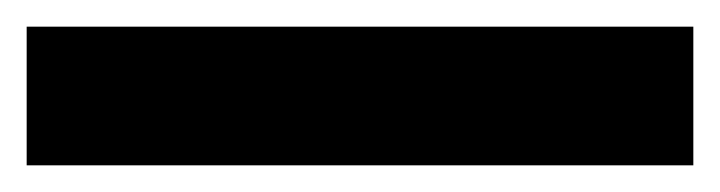

<svg xmlns="http://www.w3.org/2000/svg" viewBox="-20 -20 540 144"><path d="M0 0H500V104H0Z"/></svg>

Font: Montserrat Alternates ExtraBold
Style: Regular
Weight: 800
Designer: Julieta Ulanovsky
Foundry: Julieta Ulanovsky
Version: Version 7.200